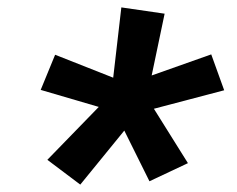

<svg xmlns="http://www.w3.org/2000/svg" viewBox="-20 -771 640 519"><path d="M197 -272 108 -339 247 -482 90 -528 129 -623 286 -561 308 -751 425 -734 390 -567 551 -624 586 -527 396 -477 488 -330 384 -281 316 -418Z"/></svg>

Font: Iosevka Extended
Style: Bold Italic
Weight: 700
Width: 7
Italic angle: -9°
Monospace: yes
Designer: Belleve Invis
Foundry: Belleve Invis
Version: Version 32.5.0; ttfautohint (v1.8.4)